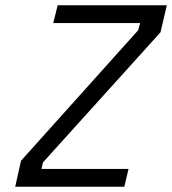

<svg xmlns="http://www.w3.org/2000/svg" viewBox="-20 -712 656 732"><path d="M60 -99 507 -597 514 -624H183L200 -692H616L592 -589L144 -93L138 -68H470L454 0H38Z"/></svg>

Font: Cairo
Style: Italic
Weight: 400
Italic angle: -13°
Designer: Mohamed Gaber, Accademia di Belle Arti di Urbino and others
Foundry: Kief Type Foundry, Accademia di Belle Arti di Urbino and others
Version: Version 3.011